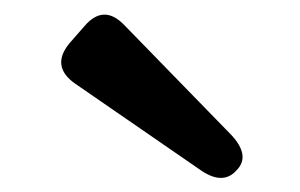

<svg xmlns="http://www.w3.org/2000/svg" viewBox="-20 -788 421 269"><path d="M312 -550Q293 -528 262 -549L85 -671Q51 -695 77 -727L98 -751Q125 -783 154 -753L304 -599Q331 -570 312 -550Z"/></svg>

Font: Zen Maru Gothic Black
Style: Regular
Weight: 900
Designer: Yoshimichi Ohira
Foundry: Positype
Version: Version 1.001